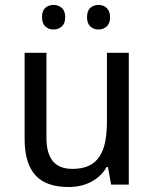

<svg xmlns="http://www.w3.org/2000/svg" viewBox="-20 -751 629 781"><path d="M432.1 0 418.9 -71.8H414.1Q401.9 -50.8 385 -35.4Q368.2 -20 348.1 -10Q328.1 0 305.7 4.9Q283.2 9.8 259.8 9.8Q215.3 9.8 181.6 -1.5Q147.9 -12.7 125.5 -36.6Q103 -60.5 91.6 -97.7Q80.1 -134.8 80.1 -186V-536.1H168.9V-190.9Q168.9 -127.4 194.8 -95.7Q220.7 -64 274.9 -64Q314.5 -64 341.3 -76.7Q368.2 -89.4 384.5 -114Q400.9 -138.7 408 -174.8Q415 -210.9 415 -257.8V-536.1H503.9V0ZM150.9 -681.2Q150.9 -707.5 164.6 -719.2Q178.2 -731 197.8 -731Q216.8 -731 231 -719Q245.1 -707 245.1 -681.2Q245.1 -655.3 231 -643.1Q216.8 -630.9 197.8 -630.9Q178.2 -630.9 164.6 -643.1Q150.9 -655.3 150.9 -681.2ZM334 -681.2Q334 -707.5 347.7 -719.2Q361.3 -731 380.9 -731Q390.1 -731 398.7 -728Q407.2 -725.1 413.6 -719Q419.9 -712.9 423.8 -703.6Q427.7 -694.3 427.7 -681.2Q427.7 -655.3 413.6 -643.1Q399.4 -630.9 380.9 -630.9Q361.3 -630.9 347.7 -643.1Q334 -655.3 334 -681.2Z"/></svg>

Font: Droid Sans
Style: Regular
Weight: 400
Version: Version 1.00 build 113